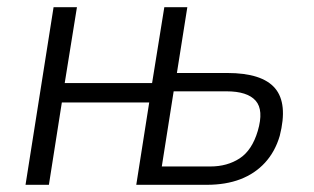

<svg xmlns="http://www.w3.org/2000/svg" viewBox="-20 -514 873 534"><path d="M51 0 129 -494H194L160 -283H403L437 -494H501L472 -311H612Q709 -311 745 -268.5Q781 -226 758 -136Q745 -92 717 -61.5Q689 -31 648.5 -15.5Q608 0 555 0H359L395 -229H152L116 0ZM430 -51H565Q612 -51 646.5 -73.5Q681 -96 697 -150Q714 -208 691 -234Q668 -260 610 -260H463Z"/></svg>

Font: Nunito Sans 7pt Condensed Light
Style: Italic
Weight: 300
Width: 3
Italic angle: -9°
Designer: Vernon Adams
Foundry: Vernon Adams
Version: Version 3.101;gftools[0.9.27]